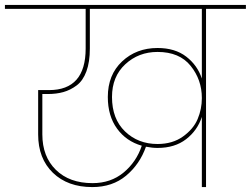

<svg xmlns="http://www.w3.org/2000/svg" viewBox="-55 -760 1019 780"><path d="M585 -175Q646 -175 688.5 -205.5Q731 -236 748 -276.5Q765 -317 765 -361V-362Q765 -436 719.5 -492.5Q674 -549 585 -549Q508 -549 454 -499Q400 -449 400 -366Q400 -277 453 -226Q506 -175 585 -175ZM782 0H765V-285Q747 -230 701 -194.5Q655 -159 585 -159Q563 -159 538 -164Q513 -93 457.5 -46.5Q402 0 320 0Q220 0 160 -58Q100 -116 100 -214V-394H144Q293 -394 293 -563V-724H-35V-740H944V-724H782ZM321 -16Q395 -16 447 -59Q499 -102 521 -168Q458 -186 420.5 -237.5Q383 -289 383 -366Q383 -456 441 -510.5Q499 -565 585 -565Q656 -565 701.5 -530Q747 -495 765 -441V-724H310V-563Q310 -508 296 -470Q282 -432 256.5 -413Q231 -394 202.5 -386Q174 -378 138 -378H117V-214Q117 -124 172 -70Q227 -16 321 -16Z"/></svg>

Font: Poppins Thin
Style: Regular
Weight: 250
Designer: Ninad Kale (Devanagari), Jonny Pinhorn (Latin)
Foundry: Indian Type Foundry
Version: Version 3.200;PS 1.000;hotconv 16.6.54;makeotf.lib2.5.65590